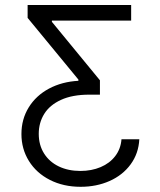

<svg xmlns="http://www.w3.org/2000/svg" viewBox="-20 -550 630 757"><path d="M297.9 186.5Q230 186.5 176.8 159.4Q123.5 132.3 94 84.7Q64.5 37.1 64.5 -21.5Q64.5 -80.1 93.3 -126.7Q122.1 -173.3 173.3 -200.7Q224.6 -228 289.1 -231.4V-236.3L88.9 -479.5V-530.3H497.1V-468.8H184.6V-463.9L374 -233.4V-176.8H332Q265.1 -176.8 220.5 -156.2Q175.8 -135.7 154.3 -100.8Q132.8 -65.9 132.8 -22.5Q132.8 22 153.8 55.2Q174.8 88.4 211.9 106.2Q249 124 296.9 124Q340.8 124 376.7 108.9Q412.6 93.8 434.3 65.4Q456.1 37.1 459 -1H529.3Q526.4 55.2 495.1 97.9Q463.9 140.6 412.1 163.6Q360.4 186.5 297.9 186.5Z"/></svg>

Font: Pretendard Light
Style: Regular
Weight: 300
Designer: Base glyphs from Inter by Rasmus Andersson; Hangeul glyphs from Noto Sans CJK(Source Han Sans) by Jang Soo-young and Kan
Foundry: Kil Hyung-jin
Version: Version 1.309